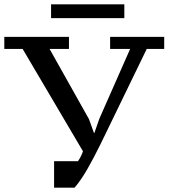

<svg xmlns="http://www.w3.org/2000/svg" viewBox="-20 -871 782 891"><path d="M584 -644H491V-700H742V-644H661L446 -201Q415 -138 385.5 -86.5Q356 -35 326 0H231V-123H342Q358 -147 365 -169L85 -644H0V-700H300V-644H210L393 -318L416 -254H418L441 -320ZM217 -787V-851H557V-787Z"/></svg>

Font: PT Serif Caption
Style: Regular
Weight: 400
Designer: A.Korolkova, O.Umpeleva, V.Yefimov
Foundry: ParaType Ltd
Version: Version 1.000W OFL